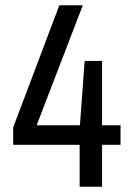

<svg xmlns="http://www.w3.org/2000/svg" viewBox="-20 -708 508 728"><path d="M282 0V-159H30V-225L205 -688H294L119 -233H283L301 -477H367V-233H437V-159H367V0Z"/></svg>

Font: Saira Condensed Medium
Style: Regular
Weight: 500
Width: 3
Designer: Hector Gatti with collaboration of the Omnibus-Type team
Foundry: Omnibus-Type
Version: Version 1.101